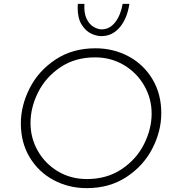

<svg xmlns="http://www.w3.org/2000/svg" viewBox="-20 -967 905 994"><path d="M429 7Q336 7 258 -34.5Q180 -76 134 -152Q88 -228 88 -328Q88 -420 133.5 -510Q179 -600 267 -658.5Q355 -717 474 -717Q567 -717 645 -675.5Q723 -634 769 -557.5Q815 -481 815 -381Q815 -289 769.5 -199.5Q724 -110 636 -51.5Q548 7 429 7ZM430 -40Q533 -40 609.5 -91Q686 -142 725.5 -220.5Q765 -299 765 -379Q765 -457 726.5 -524Q688 -591 621 -630.5Q554 -670 472 -670Q369 -670 293 -619Q217 -568 177.5 -489.5Q138 -411 138 -330Q138 -252 176 -185.5Q214 -119 280.5 -79.5Q347 -40 430 -40ZM505 -780Q480 -780 452 -793Q424 -806 403 -839Q382 -872 382 -928L383 -947H417Q414 -898 429 -868.5Q444 -839 466 -827Q488 -815 506 -815Q548 -815 576.5 -852Q605 -889 615 -947H650Q638 -870 599.5 -825Q561 -780 505 -780Z"/></svg>

Font: Josefin Sans Light
Style: Italic
Weight: 300
Italic angle: -7°
Designer: Santiago Orozco
Foundry: Typemade
Version: Version 2.000